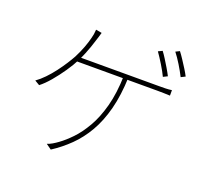

<svg xmlns="http://www.w3.org/2000/svg" viewBox="-140 -977 1280 1188"><g transform="rotate(20 500.0 -383.0)"><path d="M749 -771Q762 -754 777 -730Q792 -706 807 -681Q822 -656 833 -634L805 -620Q791 -650 766.5 -690Q742 -730 722 -758ZM850 -806Q864 -788 880 -763.5Q896 -739 911.5 -714.5Q927 -690 937 -670L909 -656Q892 -690 869 -727.5Q846 -765 824 -793ZM356 -746Q352 -731 347.5 -716.5Q343 -702 338 -687Q332 -667 324 -644Q316 -621 305.5 -595Q295 -569 280 -539Q261 -501 230.5 -456.5Q200 -412 166.5 -372.5Q133 -333 103 -310L71 -329Q98 -348 125.5 -376.5Q153 -405 177.5 -437.5Q202 -470 221.5 -500.5Q241 -531 253 -553Q274 -594 287.5 -630.5Q301 -667 308 -696Q312 -710 314 -723.5Q316 -737 317 -753ZM263 -558Q273 -558 305 -558Q337 -558 384 -558Q431 -558 484.5 -558Q538 -558 591.5 -558Q645 -558 690.5 -558Q736 -558 766 -558Q796 -558 803 -558Q821 -558 844 -558.5Q867 -559 886 -562V-526Q867 -527 843.5 -527.5Q820 -528 803 -528Q795 -528 756 -528Q717 -528 659.5 -528Q602 -528 537 -528Q472 -528 412.5 -528Q353 -528 310 -528Q267 -528 253 -528ZM606 -545Q602 -425 578 -333Q554 -241 514 -172Q474 -103 421.5 -51.5Q369 0 307 40L272 15Q288 10 306 -0.5Q324 -11 340 -23Q375 -48 414.5 -89Q454 -130 490 -192Q526 -254 549.5 -341Q573 -428 576 -546Z"/></g></svg>

Font: Noto Sans SC Thin Thin
Style: Regular
Weight: 250
Version: Version 2.004-H2;hotconv 1.0.118;makeotfexe 2.5.65603